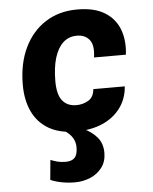

<svg xmlns="http://www.w3.org/2000/svg" viewBox="-55 -602 711 894"><g transform="rotate(-5 300.0 -155.5)"><path d="M283.5 9.5Q208 9.5 157.5 -20Q107 -49.5 81.8 -103Q56.5 -156.5 56.5 -228Q56.5 -327 91.8 -400.8Q127 -474.5 190.5 -515.2Q254 -556 339.5 -556Q419 -556 467.5 -526Q516 -496 535.5 -444.2Q555 -392.5 547 -326.5H398Q406.5 -383 386 -408.8Q365.5 -434.5 327 -434.5Q289.5 -434.5 263.2 -410.8Q237 -387 223 -341.8Q209 -296.5 209 -232Q209 -169.5 232 -141Q255 -112.5 297.5 -112.5Q327 -112.5 352.8 -127.2Q378.5 -142 382 -180H529Q525 -123.5 494 -80.8Q463 -38 409.5 -14.2Q356 9.5 283.5 9.5ZM259.5 245Q226.5 245 196.2 239Q166 233 145.5 223.5L154 131Q170.5 137.5 186.8 141.8Q203 146 225 146Q253 146 266.8 131.5Q280.5 117 280.5 82Q280.5 59.5 269.2 39.8Q258 20 228.5 0H318Q357.5 17.5 382.5 46.5Q407.5 75.5 407.5 119.5Q407.5 160.5 386.2 188.5Q365 216.5 331.2 230.8Q297.5 245 259.5 245Z"/></g></svg>

Font: Spline Sans Mono
Style: Bold Italic
Weight: 700
Italic angle: -4°
Monospace: yes
Version: Version 1.004